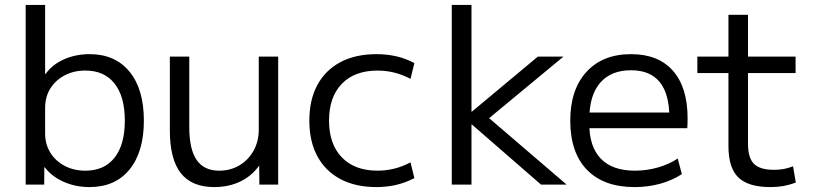

<svg xmlns="http://www.w3.org/2000/svg" viewBox="-20 -750 3302 780"><path d="M343.7 10Q286.8 10 238.2 -11.6Q189.7 -33.3 162.1 -70.3H160.1L159.6 0H84.3V-730H163.3V-449.7H165.3Q192.3 -487.7 239.8 -508.9Q287.3 -530 343.7 -530Q448.1 -530 506.3 -458.7Q564.5 -387.5 564.5 -260Q564.5 -133 506.3 -61.5Q448.1 10 343.7 10ZM326.7 -56.6Q403.7 -56.6 445.4 -109.5Q487.1 -162.4 487.1 -260Q487.1 -357.6 445.4 -410.5Q403.7 -463.4 326.6 -463.4Q279.8 -463.4 242.6 -443.8Q205.5 -424.2 184.4 -390.3Q163.3 -356.5 163.3 -312.3V-207.7Q163.3 -164 184.4 -129.9Q205.5 -95.8 242.7 -76.2Q279.8 -56.6 326.7 -56.6Z M850.3 10Q758.8 10 714.4 -46.8Q670 -103.7 670 -220V-520H748.9V-233.6Q748.9 -143.6 778.9 -100.1Q809 -56.6 870.4 -56.6Q916.6 -56.6 953.1 -78.6Q989.6 -100.6 1010.4 -138.3Q1031.2 -176 1031.2 -223.6V-520H1110.1V0H1033.7L1032.9 -76.9H1032.5Q1002.9 -35.1 956 -12.5Q909.2 10 850.3 10Z M1509.3 10Q1424.3 10 1363.2 -22.3Q1302 -54.7 1269.3 -115.2Q1236.7 -175.7 1236.7 -260Q1236.7 -344.3 1269.3 -404.8Q1302 -465.3 1363.2 -497.7Q1424.3 -530 1509.3 -530Q1551.3 -530 1589.2 -521.5Q1627 -513 1663.4 -493.7L1647.7 -429.6Q1614 -447.3 1581 -455.3Q1548 -463.3 1514 -463.3Q1420.7 -463.3 1368.7 -409.6Q1316.7 -356 1316.7 -260Q1316.7 -164.7 1368.7 -110.7Q1420.7 -56.7 1514 -56.7Q1548 -56.7 1581 -64.7Q1614 -72.7 1647.7 -90.4L1663.4 -26.3Q1627 -7.7 1589.2 1.2Q1551.3 10 1509.3 10Z M1815.3 0V-730H1895.4V-296.7H1897.4L2165 -520H2269L1967.1 -270L2282 0H2178L1897.4 -244H1895.4V0Z M2558 10Q2432.7 10 2364.7 -60Q2296.7 -130 2296.7 -260Q2296.7 -386 2362.5 -458Q2428.3 -530 2543.7 -530Q2654.7 -530 2714 -462.3Q2773.4 -394.7 2773.4 -268.7Q2773.4 -258.7 2773 -247.6Q2772.7 -236.6 2772 -229.3H2340V-292.7H2714L2699.3 -272Q2699.3 -368.6 2660.1 -416.6Q2621 -464.6 2543.7 -464.6Q2462 -464.6 2418 -413.5Q2374.1 -362.3 2374.1 -266.7V-246.7Q2374.1 -153.4 2421.2 -105Q2468.4 -56.7 2558.7 -56.7Q2607 -56.7 2652 -69.4Q2697 -82.1 2733.3 -106L2750 -42.7Q2712.4 -17.7 2662.9 -3.8Q2613.3 10 2558 10Z M3109.6 10Q3020 10 2979.6 -29.1Q2939.3 -68.1 2939.3 -156.7V-453.3H2813V-520H2939.3V-690H3018.7V-520H3212V-453.3H3018.7V-166.7Q3018.7 -108.8 3043 -84.4Q3067.4 -60.1 3124.3 -60.1Q3145.7 -60.1 3163.8 -63.4Q3182 -66.7 3201.7 -74.4L3213 -8.3Q3187 1.3 3162.7 5.7Q3138.3 10 3109.6 10Z"/></svg>

Font: M PLUS 2 Thin
Style: Regular
Weight: 100
Designer: Coji Morishita
Foundry: UNDERFOREST DESIGN
Version: Version 1.001